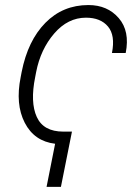

<svg xmlns="http://www.w3.org/2000/svg" viewBox="-20 -558 532 757"><path d="M220.2 178.7H163.6L197.3 8.8Q115.2 -1 77.6 -74Q40 -147 61.5 -253.9L65.4 -274.4Q89.8 -397.9 158.9 -468Q228 -538.1 328.6 -538.1Q403.8 -538.1 448.2 -486.6Q492.7 -435.1 475.6 -349.1H421.4Q435.1 -418.5 405.8 -453.4Q376.5 -488.3 318.8 -488.3Q247.6 -488.3 193.8 -426Q140.1 -363.8 122.6 -274.4L118.7 -253.9Q98.6 -154.8 125 -96.9Q151.4 -39.1 229.5 -39.1H263.7Z"/></svg>

Font: Franko
Style: Light Italic
Weight: 300
Designer: Google
Version: Version 1.200310; 2013